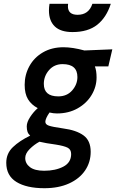

<svg xmlns="http://www.w3.org/2000/svg" viewBox="-20 -760 612 1012"><path d="M13 98Q13 49 48 15.5Q83 -18 139 -45Q129 -54 125 -65.5Q121 -77 121 -94Q121 -116 139 -143.5Q157 -171 179 -190Q145 -208 127.5 -237Q110 -266 110 -313Q110 -366 135 -411.5Q160 -457 206.5 -484Q253 -511 315 -511Q362 -511 425 -494L572 -500L551 -410H480Q489 -388 489 -352Q489 -303 463 -259.5Q437 -216 389.5 -189Q342 -162 280 -162Q261 -162 241 -167Q219 -135 219 -118Q219 -104 238 -97.5Q257 -91 313 -83Q382 -74 420 -46.5Q458 -19 458 40Q458 95 428.5 138.5Q399 182 344 207Q289 232 214 232Q120 232 66.5 199Q13 166 13 98ZM388 -354Q388 -422 310 -422Q266 -422 238.5 -390.5Q211 -359 211 -318Q211 -252 287 -252Q333 -252 360.5 -283.5Q388 -315 388 -354ZM355 52Q355 28 336.5 18.5Q318 9 274 2Q221 -5 188 -13Q160 2 136.5 25.5Q113 49 113 73Q113 102 138 121Q163 140 213 140Q272 140 313.5 118.5Q355 97 355 52ZM238 -705Q238 -722 241 -740H339Q338 -735 338 -727Q338 -682 389 -682Q448 -682 467 -740H564Q541 -668 492.5 -629.5Q444 -591 362 -591Q300 -591 269 -620.5Q238 -650 238 -705Z"/></svg>

Font: Cairo SemiBold
Style: Italic
Weight: 600
Italic angle: -13°
Designer: Mohamed Gaber, Accademia di Belle Arti di Urbino and others
Foundry: Kief Type Foundry, Accademia di Belle Arti di Urbino and others
Version: Version 3.011